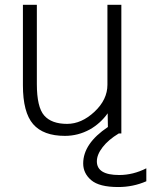

<svg xmlns="http://www.w3.org/2000/svg" viewBox="-20 -542 615 781"><path d="M460.9 218.8Q383.8 218.8 351.1 190.9Q318.4 163.1 318.4 123Q318.4 42 418.9 -25.4L418 -81.1Q388.7 -40 345.7 -15.6Q297.9 10.7 244.1 10.7Q156.2 10.7 114.7 -37.1Q73.2 -85 73.2 -195.3V-522.5H129.9V-200.2Q129.9 -106.4 159.7 -72.3Q189.5 -38.1 252.9 -38.1Q311.5 -38.1 364.3 -87.4Q417 -136.7 417 -197.3V-522.5H473.6V1H462.9Q420.9 26.4 397.5 56.6Q374 86.9 374 114.3Q374 169.9 464.8 169.9Q521.5 169.9 575.2 142.6V195.3Q521.5 218.8 460.9 218.8Z"/></svg>

Font: Gen Shin Gothic Light
Style: Regular
Weight: 200
Designer: [Source Han Sans]
Ryoko NISHIZUKA  (kana & ideographs); Paul D. Hunt (Latin, Greek & Cyrillic); Wenlong ZHANG  (bopomofo
Version: Version 1.002.20150607